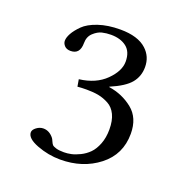

<svg xmlns="http://www.w3.org/2000/svg" viewBox="-121 -773 881 898"><g transform="rotate(20 320.0 -324.0)"><path d="M296 -620Q273 -620 252 -615Q231 -610 210.5 -591Q190 -572 190 -540Q190 -484 143 -484Q123 -484 112.5 -495.5Q102 -507 102 -520Q102 -536 113.5 -557Q125 -578 149 -602Q173 -626 220 -642Q267 -658 329 -658Q417 -658 460 -618Q497 -584 497 -532Q497 -486 469.5 -452.5Q442 -419 371 -389L372 -387Q439 -377 490 -336Q541 -295 541 -216Q541 -113 462 -51.5Q383 10 271 10Q212 10 155.5 -11.5Q99 -33 99 -63Q99 -76 115 -88Q131 -100 149 -100Q179 -100 201 -72Q204 -68 208.5 -57.5Q213 -47 217.5 -42Q222 -37 236.5 -32.5Q251 -28 276 -28Q293 -28 312 -32Q331 -36 354.5 -47.5Q378 -59 396.5 -77.5Q415 -96 427.5 -128Q440 -160 440 -201Q440 -245 426 -274Q412 -303 387 -316.5Q362 -330 336.5 -335Q311 -340 277 -340Q251 -340 231 -338L225 -373Q307 -383 355 -430.5Q403 -478 403 -525Q403 -574 373.5 -597Q344 -620 296 -620Z"/></g></svg>

Font: Linux Libertine Mono O
Style: Mono
Weight: 400
Designer: Philipp H. Poll
Foundry: Philipp H. Poll
Version: Version 5.1.7